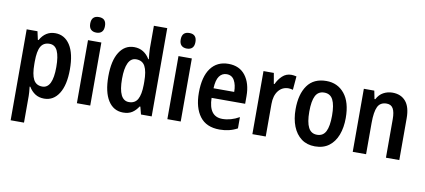

<svg xmlns="http://www.w3.org/2000/svg" viewBox="-84 -1167 3605 1628"><g transform="rotate(10 1718.5 -353.0)"><path d="M313 -646Q394 -646 441 -574Q488 -502 488 -364Q488 -230 441.5 -156.5Q395 -83 315 -83Q270 -83 237.5 -104Q205 -125 183 -162H177Q180 -137 181.5 -116.5Q183 -96 183 -82V147H68V-636H161L177 -564H183Q229 -646 313 -646ZM281 -549Q229 -549 206 -508.5Q183 -468 183 -380V-358Q183 -268 206 -224.5Q229 -181 282 -181Q371 -181 371 -364Q371 -456 349.5 -502.5Q328 -549 281 -549Z M654 -845Q717 -845 717 -778Q717 -744 700.5 -727.5Q684 -711 654 -711Q624 -711 607 -727.5Q590 -744 590 -778Q590 -845 654 -845ZM711 -636V-93H596V-636Z M995 -83Q912 -83 865.5 -156Q819 -229 819 -364Q819 -499 865.5 -572.5Q912 -646 993 -646Q1037 -646 1071 -625Q1105 -604 1127 -566H1132Q1130 -589 1127.5 -611.5Q1125 -634 1125 -655V-853H1240V-93H1148L1131 -158H1125Q1102 -122 1071.5 -102.5Q1041 -83 995 -83ZM1028 -179Q1080 -179 1103 -220Q1126 -261 1127 -345V-372Q1127 -461 1104 -504Q1081 -547 1027 -547Q982 -547 959.5 -500Q937 -453 937 -364Q937 -179 1028 -179Z M1433 -845Q1496 -845 1496 -778Q1496 -744 1479.5 -727.5Q1463 -711 1433 -711Q1403 -711 1386 -727.5Q1369 -744 1369 -778Q1369 -845 1433 -845ZM1490 -636V-93H1375V-636Z M1805 -645Q1900 -645 1951 -578.5Q2002 -512 2002 -402V-336H1713Q1716 -176 1833 -176Q1906 -176 1978 -217V-120Q1911 -83 1825 -83Q1711 -83 1655 -157.5Q1599 -232 1599 -361Q1599 -499 1653 -572Q1707 -645 1805 -645ZM1805 -556Q1766 -556 1742 -523.5Q1718 -491 1715 -419H1893Q1893 -479 1871.5 -517.5Q1850 -556 1805 -556Z M2346 -646Q2355 -646 2366.5 -644.5Q2378 -643 2390 -640L2380 -523Q2372 -526 2360.5 -527.5Q2349 -529 2342 -529Q2288 -529 2255 -487Q2222 -445 2222 -373V-93H2107V-636H2196L2212 -544H2218Q2237 -586 2269 -616Q2301 -646 2346 -646Z M2863 -365Q2863 -283 2839 -219.5Q2815 -156 2767 -119.5Q2719 -83 2646 -83Q2577 -83 2529 -119Q2481 -155 2456 -218.5Q2431 -282 2431 -365Q2431 -495 2485 -570.5Q2539 -646 2648 -646Q2745 -646 2804 -573.5Q2863 -501 2863 -365ZM2549 -365Q2549 -274 2572.5 -228.5Q2596 -183 2647 -183Q2699 -183 2722 -228Q2745 -273 2745 -365Q2745 -456 2722 -501Q2699 -546 2647 -546Q2595 -546 2572 -501.5Q2549 -457 2549 -365Z M3217 -646Q3290 -646 3331 -598Q3372 -550 3372 -453V-93H3257V-425Q3257 -485 3240 -515.5Q3223 -546 3184 -546Q3129 -546 3107.5 -502Q3086 -458 3086 -361V-93H2971V-636H3061L3075 -566H3082Q3103 -607 3139 -626.5Q3175 -646 3217 -646Z"/></g></svg>

Font: Noto Sans Kannada UI Condensed SemiBold
Style: Regular
Weight: 600
Width: 3
Designer: Jelle Bosma - Monotype Design Team
Foundry: Monotype Imaging Inc.
Version: Version 2.005; ttfautohint (v1.8.4.7-5d5b)